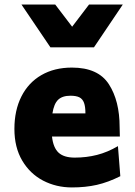

<svg xmlns="http://www.w3.org/2000/svg" viewBox="-20 -801 587 833"><path d="M205.6 -208.5Q210.9 -160.2 234.1 -138.7Q257.3 -117.2 304.2 -117.2Q355 -117.2 400.9 -128.9Q446.8 -140.6 491.7 -167L502 -36.6Q449.7 -10.3 400.4 1Q351.1 12.2 292 12.2Q224.1 12.2 167.2 -17.3Q110.4 -46.9 76.4 -104.2Q42.5 -161.6 42.5 -241.7Q42.5 -322.3 72.8 -382.3Q103 -442.4 159.4 -475.1Q215.8 -507.8 292 -507.8Q405.8 -507.8 452.4 -435.5Q499 -363.3 499 -249.5Q499.5 -229 500 -208.5ZM350.6 -309.1Q350.6 -338.4 344.5 -355Q338.4 -371.6 324.5 -378.7Q310.5 -385.7 285.6 -385.7Q250.5 -385.7 232.2 -368.2Q213.9 -350.6 207.5 -309.1ZM219.7 -781.2 293 -685.1 366.2 -781.2H512.7L387.7 -595.7H198.7L73.2 -781.2Z"/></svg>

Font: Lesson One Extra
Style: Regular
Weight: 800
Designer: But Ko, Victor Gaultney, Annie Olsen, Julie Remington, Don Collingsworth, Eric Hays, Becca Hirsbrunner
Version: Version 1.100